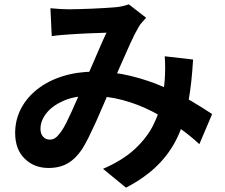

<svg xmlns="http://www.w3.org/2000/svg" viewBox="-20 -795 1040 887"><path d="M213 -757Q234 -755 257.5 -753.5Q281 -752 297 -752Q319 -752 347.5 -753Q376 -754 406 -755Q436 -756 463 -758Q490 -760 507 -761Q525 -762 543.5 -766Q562 -770 575 -775L655 -713Q645 -701 636 -691.5Q627 -682 621 -671Q604 -643 582 -594.5Q560 -546 535.5 -490Q511 -434 488 -381Q473 -347 457 -309Q441 -271 424 -233.5Q407 -196 391 -163.5Q375 -131 360 -107Q330 -62 293 -40.5Q256 -19 204 -19Q138 -19 94 -62Q50 -105 50 -181Q50 -241 77 -293Q104 -345 153.5 -383.5Q203 -422 270 -443Q337 -464 417 -464Q504 -464 585 -444Q666 -424 736.5 -393Q807 -362 863.5 -328.5Q920 -295 960 -268L901 -129Q856 -171 800 -210Q744 -249 680.5 -281.5Q617 -314 545.5 -333Q474 -352 397 -352Q324 -352 272.5 -329Q221 -306 194 -271.5Q167 -237 167 -200Q167 -176 179.5 -163Q192 -150 209 -150Q225 -150 236 -158Q247 -166 261 -185Q274 -203 286.5 -228Q299 -253 312.5 -283Q326 -313 339.5 -344Q353 -375 366 -404Q384 -444 403 -487.5Q422 -531 439.5 -572Q457 -613 472 -644Q457 -643 435 -642.5Q413 -642 388.5 -641Q364 -640 340.5 -638.5Q317 -637 300 -636Q285 -635 261.5 -633Q238 -631 219 -628ZM872 -520Q866 -414 850.5 -325.5Q835 -237 801.5 -164.5Q768 -92 710 -33.5Q652 25 562 72L456 -15Q548 -55 603.5 -107Q659 -159 687.5 -216Q716 -273 727 -327.5Q738 -382 741 -426Q743 -455 743 -483.5Q743 -512 741 -535Z"/></svg>

Font: Noto Sans JP Thin
Style: Bold
Weight: 700
Version: Version 2.004-H2;hotconv 1.0.118;makeotfexe 2.5.65603